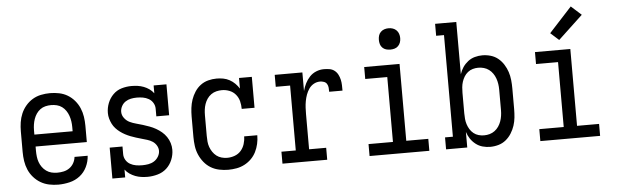

<svg xmlns="http://www.w3.org/2000/svg" viewBox="-49 -940 3598 1120"><g transform="rotate(-5 1750.0 -379.5)"><path d="M252 8Q225 8 198.5 2.5Q172 -3 149 -16.5Q126 -30 108 -50.5Q90 -71 79.5 -95.5Q69 -120 65 -146.5Q61 -173 61 -200V-320Q61 -347 65 -373.5Q69 -400 79.5 -424.5Q90 -449 107.5 -469.5Q125 -490 147.5 -503.5Q170 -517 196.5 -522.5Q223 -528 250 -528Q277 -528 303.5 -522.5Q330 -517 352.5 -503.5Q375 -490 392.5 -469.5Q410 -449 420.5 -424.5Q431 -400 435 -373.5Q439 -347 439 -320V-225H139V-200Q139 -183 141 -166Q143 -149 148.5 -133.5Q154 -118 164 -104Q174 -90 188 -80Q202 -70 218.5 -66Q235 -62 252 -62Q271 -62 289.5 -66Q308 -70 323.5 -81Q339 -92 348.5 -109Q358 -126 360 -145H437Q435 -111 420 -80Q405 -49 378.5 -28.5Q352 -8 318.5 0Q285 8 252 8ZM362 -295V-320Q362 -337 359.5 -353.5Q357 -370 351.5 -386Q346 -402 336.5 -416Q327 -430 313.5 -440Q300 -450 283.5 -454Q267 -458 250 -458Q233 -458 216.5 -454Q200 -450 186.5 -440Q173 -430 163.5 -416Q154 -402 148.5 -386Q143 -370 140.5 -353.5Q138 -337 138 -320V-295Z M774 8Q756 8 738 5.5Q720 3 703 -3.5Q686 -10 670.5 -20.5Q655 -31 644 -46V0H569V-181H644V-136Q644 -118 653.5 -102Q663 -86 679 -77Q695 -68 713 -65Q731 -62 749 -62Q767 -62 785 -65Q803 -68 818.5 -77.5Q834 -87 844 -103.5Q854 -120 854 -138Q854 -154 845 -169Q836 -184 822 -193Q808 -202 791.5 -207Q775 -212 759 -216.5Q743 -221 727 -226Q711 -231 695.5 -237Q680 -243 665 -251Q650 -259 636.5 -269Q623 -279 611.5 -291.5Q600 -304 592.5 -319Q585 -334 580.5 -350Q576 -366 576 -383Q576 -413 587 -441Q598 -469 619 -490Q640 -511 668.5 -519.5Q697 -528 727 -528Q745 -528 763 -525.5Q781 -523 798 -516.5Q815 -510 830 -499.5Q845 -489 856 -474V-520H931V-339H856V-384Q856 -402 846.5 -418Q837 -434 821 -443Q805 -452 787.5 -455Q770 -458 752 -458Q734 -458 717 -454.5Q700 -451 685.5 -441.5Q671 -432 662.5 -416Q654 -400 654 -383Q654 -363 667 -346Q680 -329 698 -320.5Q716 -312 735.5 -307Q755 -302 774 -296Q793 -290 812 -283Q831 -276 848.5 -266Q866 -256 881.5 -243Q897 -230 908.5 -213Q920 -196 926 -176.5Q932 -157 932 -137Q932 -107 920 -78Q908 -49 886 -29Q864 -9 834 -0.5Q804 8 774 8Z M1247 8Q1221 8 1194.5 2.5Q1168 -3 1145.5 -16.5Q1123 -30 1106 -51Q1089 -72 1078.5 -96.5Q1068 -121 1064.5 -147.5Q1061 -174 1061 -200V-320Q1061 -345 1064 -370Q1067 -395 1075 -418.5Q1083 -442 1097 -463.5Q1111 -485 1131 -500Q1151 -515 1175.5 -521.5Q1200 -528 1225 -528Q1225 -528 1225 -528Q1225 -528 1225 -528Q1245 -528 1264 -524.5Q1283 -521 1300.5 -511.5Q1318 -502 1332 -488Q1346 -474 1356 -458V-520H1431V-339H1356Q1356 -362 1350.5 -384Q1345 -406 1330.5 -423.5Q1316 -441 1294.5 -449.5Q1273 -458 1250 -458Q1234 -458 1217.5 -454Q1201 -450 1187 -440Q1173 -430 1163.5 -416Q1154 -402 1148.5 -386Q1143 -370 1141 -353.5Q1139 -337 1139 -320V-200Q1139 -183 1140.5 -166.5Q1142 -150 1147.5 -134.5Q1153 -119 1162.5 -105Q1172 -91 1185 -81Q1198 -71 1214.5 -66.5Q1231 -62 1247 -62Q1270 -62 1291.5 -70Q1313 -78 1327.5 -94.5Q1342 -111 1349 -133Q1356 -155 1356 -177Q1356 -177 1356 -177.5Q1356 -178 1356 -178H1433Q1433 -178 1433 -177.5Q1433 -177 1433 -176Q1433 -152 1427.5 -127.5Q1422 -103 1411 -81Q1400 -59 1382.5 -41.5Q1365 -24 1343 -12.5Q1321 -1 1296.5 3.5Q1272 8 1247 8Z M1565 0V-70H1649V-450H1565V-520H1727V-411Q1733 -434 1743.5 -455Q1754 -476 1770 -493Q1786 -510 1808 -519Q1830 -528 1853 -528Q1869 -528 1885.5 -525.5Q1902 -523 1915 -513Q1928 -503 1935.5 -488.5Q1943 -474 1946.5 -458.5Q1950 -443 1950.5 -426.5Q1951 -410 1951 -394H1873Q1873 -406 1872 -418Q1871 -430 1865 -440Q1859 -450 1847.5 -454Q1836 -458 1825 -458Q1805 -458 1788 -448.5Q1771 -439 1760 -423Q1749 -407 1742.5 -389Q1736 -371 1732.5 -352Q1729 -333 1728 -314Q1727 -295 1727 -276V-70H1827V0Z M2075 0V-70H2218V-450H2089V-520H2296V-70H2425V0ZM2250 -608Q2237 -608 2225 -611.5Q2213 -615 2204 -624Q2195 -633 2191.5 -645Q2188 -657 2188 -670Q2188 -683 2191.5 -695Q2195 -707 2204 -716Q2213 -725 2225 -729Q2237 -733 2250 -733Q2263 -733 2275 -729Q2287 -725 2296 -716Q2305 -707 2309 -695Q2313 -683 2313 -670Q2313 -657 2309 -645Q2305 -633 2296 -624Q2287 -615 2275 -611.5Q2263 -608 2250 -608Z M2781 8Q2759 8 2737 2Q2715 -4 2697 -18Q2679 -32 2666.5 -50.5Q2654 -69 2647 -91V0H2523V-70H2569V-665H2523V-735H2647V-429Q2654 -451 2666.5 -469.5Q2679 -488 2697 -502Q2715 -516 2737 -522Q2759 -528 2781 -528Q2806 -528 2830 -521Q2854 -514 2873 -498.5Q2892 -483 2905.5 -461.5Q2919 -440 2926.5 -417Q2934 -394 2936.5 -369.5Q2939 -345 2939 -320V-200Q2939 -175 2936.5 -150.5Q2934 -126 2926.5 -103Q2919 -80 2905.5 -58.5Q2892 -37 2873 -21.5Q2854 -6 2830 1Q2806 8 2781 8ZM2751 -62Q2768 -62 2784 -66.5Q2800 -71 2813.5 -81Q2827 -91 2836.5 -105Q2846 -119 2851.5 -134.5Q2857 -150 2859.5 -166.5Q2862 -183 2862 -200V-320Q2862 -337 2859.5 -353.5Q2857 -370 2851.5 -385.5Q2846 -401 2836.5 -415Q2827 -429 2813.5 -439Q2800 -449 2784 -453.5Q2768 -458 2751 -458Q2735 -458 2719 -453.5Q2703 -449 2690 -438.5Q2677 -428 2668.5 -414Q2660 -400 2655 -384.5Q2650 -369 2648.5 -352.5Q2647 -336 2647 -320V-200Q2647 -184 2648.5 -167.5Q2650 -151 2655 -135.5Q2660 -120 2668.5 -106Q2677 -92 2690 -81.5Q2703 -71 2719 -66.5Q2735 -62 2751 -62Z M3075 0V-70H3218V-450H3089V-520H3296V-70H3425V0ZM3236 -578 3187 -622 3320 -767 3380 -713Z"/></g></svg>

Font: Iosevka Gothic
Style: Regular
Weight: 400
Monospace: yes
Designer: Belleve Invis
Foundry: Belleve Invis
Version: Version 15.5.1; ttfautohint (v1.8.4)